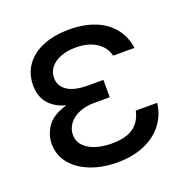

<svg xmlns="http://www.w3.org/2000/svg" viewBox="-104 -634 723 742"><g transform="rotate(-20 258.0 -263.5)"><path d="M146.5 -265.1Q51.8 -292 51.8 -380.9Q51.8 -429.2 77.4 -464.6Q103 -500 149.2 -518.6Q195.3 -537.1 255.9 -537.1Q316.4 -537.1 362.1 -518.8Q407.7 -500.5 435.3 -466.1Q462.9 -431.6 469.7 -383.8H381.8Q373.5 -419.9 340.6 -441.4Q307.6 -462.9 255.9 -462.9Q220.2 -462.9 193.6 -452.4Q167 -441.9 152.3 -423.3Q137.7 -404.8 137.7 -380.9Q137.7 -347.2 166.5 -327.9Q195.3 -308.6 251 -308.6H314.5V-237.3H251Q215.3 -237.3 188 -225.6Q160.6 -213.9 145.8 -193.6Q130.9 -173.3 130.9 -148.4Q130.9 -124 147 -105.5Q163.1 -86.9 192.9 -76.7Q222.7 -66.4 261.7 -66.4Q318.8 -66.4 350.1 -87.9Q381.3 -109.4 391.6 -154.3H479.5Q473.6 -105 444.8 -67.9Q416 -30.8 367.9 -10.5Q319.8 9.8 257.8 9.8Q196.3 9.8 147 -9.5Q97.7 -28.8 69.8 -63.7Q42 -98.6 42 -143.6Q42 -183.1 65.7 -216.3Q89.4 -249.5 146.5 -265.1Z"/></g></svg>

Font: Pretendard Std
Style: Regular
Weight: 400
Designer: Base glyphs from Inter by Rasmus Andersson; Hangeul glyphs from Noto Sans CJK(Source Han Sans) by Jang Soo-young and Kan
Foundry: Kil Hyung-jin
Version: Version 1.309